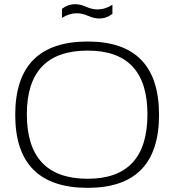

<svg xmlns="http://www.w3.org/2000/svg" viewBox="-20 -904 843 929"><path d="M404.3 -39.1Q693.4 -39.1 693.4 -351.1Q693.4 -659.2 404.3 -659.2Q109.9 -659.2 109.9 -351.1Q109.9 -39.1 404.3 -39.1ZM53.7 -348.1Q53.7 -703.1 404.3 -703.1Q749.5 -703.1 749.5 -348.1Q749.5 4.9 404.3 4.9Q53.7 4.9 53.7 -348.1ZM279.8 -861.3Q309.1 -883.8 343.3 -883.8Q368.7 -883.8 397 -871.1Q425.3 -858.4 452.6 -858.4Q489.3 -858.4 523.9 -880.9V-836.9Q494.6 -814.5 460.4 -814.5Q435.1 -814.5 406.7 -827.1Q378.4 -839.8 351.1 -839.8Q314.5 -839.8 279.8 -817.4Z"/></svg>

Font: Voltera Light
Style: Light
Weight: 300
Designer: Bernd Montag
Version: Version 1.301